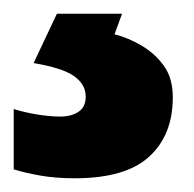

<svg xmlns="http://www.w3.org/2000/svg" viewBox="-20 -20 283 280"><path d="M232 122Q232 177 197.5 208.5Q163 240 89 240Q61 240 38.5 236Q16 232 0 227V139Q16 144 34.5 147Q53 150 68 150Q84 150 94.5 143Q105 136 105 121Q105 103 88 91Q71 79 29 72L63 0H158L147 30Q167 35 186.5 46.5Q206 58 219 76Q232 94 232 122Z"/></svg>

Font: Noto Sans Armenian ExtraBold
Style: Regular
Weight: 800
Version: Version 2.007